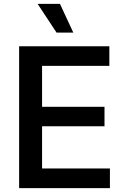

<svg xmlns="http://www.w3.org/2000/svg" viewBox="-20 -965 644 985"><path d="M78.1 0H543.9V-100.6H195.8V-317.4H516.1V-417H195.8V-627H541V-727.5H78.1ZM270 -797.9H356L287.6 -945.3H172.9Z"/></svg>

Font: Raveo Medium
Style: Regular
Weight: 500
Designer: Jakub Foglar, Rasmus Andersson (Inter)
Foundry: Jakubfoglar.com
Version: Version 1.100;Glyphs 3.2.3 (3260)